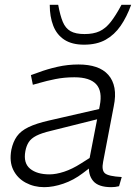

<svg xmlns="http://www.w3.org/2000/svg" viewBox="-20 -768 571 795"><path d="M473 3Q465 5 457 6Q449 7 441 7Q387 7 365.5 -19Q344 -45 349 -86L348 -98L393 -330Q405 -390 378.5 -419Q352 -448 288 -448Q246 -448 209 -440.5Q172 -433 145 -425L116 -417L108 -457L139 -468Q176 -482 218.5 -491.5Q261 -501 305 -501Q347 -501 378 -490.5Q409 -480 428.5 -458Q448 -436 454 -403.5Q460 -371 451 -328L407 -98Q400 -63 414.5 -50.5Q429 -38 484 -35ZM163 7Q121 7 86.5 -11.5Q52 -30 35 -64.5Q18 -99 27 -148Q34 -181 50 -203.5Q66 -226 98 -241.5Q130 -257 183 -269L414 -322L406 -280L190 -226Q152 -217 130.5 -206Q109 -195 99 -179.5Q89 -164 85 -142Q76 -93 104.5 -69.5Q133 -46 185 -46Q212 -46 245.5 -57Q279 -68 315 -91L375 -129L377 -92L323 -51Q285 -22 242.5 -7.5Q200 7 163 7ZM328 -583Q278 -583 246.5 -603.5Q215 -624 200.5 -661.5Q186 -699 186 -748H221Q229 -704 240 -677.5Q251 -651 272 -639Q293 -627 330 -627Q367 -627 392 -638.5Q417 -650 438 -676.5Q459 -703 483 -748H523Q505 -698 479.5 -661Q454 -624 417.5 -603.5Q381 -583 328 -583Z"/></svg>

Font: REM ExtraLight
Style: Italic
Weight: 250
Italic angle: -11°
Designer: Octavio Pardo
Foundry: Ashler Design
Version: Version 1.005;gftools[0.9.28]